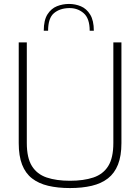

<svg xmlns="http://www.w3.org/2000/svg" viewBox="-20 -948 710 974"><path d="M335 6Q273 6 224.5 -5.5Q176 -17 142.5 -43Q109 -69 92 -113Q75 -157 75 -222V-733H116V-223Q116 -147 142 -105.5Q168 -64 217 -47.5Q266 -31 335 -31Q404 -31 453.5 -47.5Q503 -64 529 -105.5Q555 -147 555 -223V-733H596V-222Q596 -157 578.5 -113Q561 -69 527.5 -43Q494 -17 445.5 -5.5Q397 6 335 6ZM330 -928Q362 -928 390.5 -916Q419 -904 437.5 -874Q456 -844 456 -792H435Q435 -855 404 -881.5Q373 -908 330 -907Q283 -906 253.5 -881Q224 -856 224 -792H202Q202 -846 221 -875.5Q240 -905 269 -916.5Q298 -928 330 -928Z"/></svg>

Font: Exo Thin ExtraLight
Style: Regular
Weight: 250
Version: Version 2.000